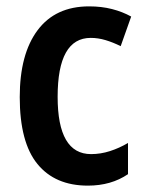

<svg xmlns="http://www.w3.org/2000/svg" viewBox="-20 -573 457 603"><path d="M256 10Q153 10 97.5 -58Q42 -126 42 -268Q42 -403 98 -478Q154 -553 260 -553Q299 -553 332 -544.5Q365 -536 392 -521L359 -428Q335 -440 311.5 -447Q288 -454 265 -454Q161 -454 161 -269Q161 -89 266 -89Q296 -89 325.5 -98.5Q355 -108 382 -124V-26Q329 10 256 10Z"/></svg>

Font: Noto Sans Thai Looped Condensed SemiBold
Style: Regular
Weight: 600
Width: 3
Designer: Sasikarn Vongin, Ben Mitchell
Foundry: The Fontpad Ltd
Version: Version 1.001; ttfautohint (v1.8.4.7-5d5b)